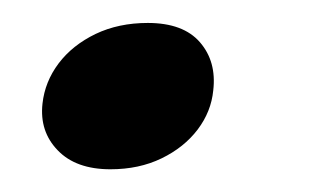

<svg xmlns="http://www.w3.org/2000/svg" viewBox="-20 -141 274 169"><path d="M77.2 8Q46.8 8 30.8 -8.7Q14.7 -25.3 17.4 -49.8Q19.5 -69.1 31.6 -85.2Q43.8 -101.3 64.1 -111.1Q84.4 -120.8 110.1 -120.8Q141.3 -120.8 156 -103.8Q170.7 -86.8 167.7 -61.4Q165.9 -42.8 154 -27Q142 -11.2 122.2 -1.6Q102.4 8 77.2 8Z"/></svg>

Font: Fraunces Wonky
Style: Italic
Weight: 900
Italic angle: -16°
Version: Version 1.000;[b76b70a41]